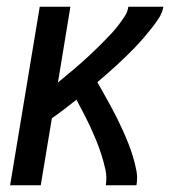

<svg xmlns="http://www.w3.org/2000/svg" viewBox="-20 -550 540 570"><path d="M10 0 98 -530H189L152 -305Q164 -315 176 -325Q188 -335 200 -345Q212 -355 223.5 -365.5Q235 -376 246.5 -386.5Q258 -397 269 -408Q280 -419 291 -430Q302 -441 312.5 -452.5Q323 -464 332.5 -476.5Q342 -489 350.5 -502Q359 -515 361 -530H465Q462 -512 451.5 -496Q441 -480 429.5 -465.5Q418 -451 405.5 -436.5Q393 -422 380 -408.5Q367 -395 353.5 -382Q340 -369 326 -356Q312 -343 297.5 -330.5Q283 -318 269 -306Q279 -288 289 -270.5Q299 -253 309 -234.5Q319 -216 328 -198Q337 -180 345.5 -161Q354 -142 361.5 -123Q369 -104 375 -84Q381 -64 385 -43Q389 -22 385 0H294Q298 -24 293 -46.5Q288 -69 281 -91Q274 -113 265.5 -133.5Q257 -154 247.5 -174.5Q238 -195 227.5 -215Q217 -235 207 -254Q189 -240 171 -226Q153 -212 134 -199L101 0Z"/></svg>

Font: Iosevka Curly Slab MdObl
Style: Regular
Weight: 500
Italic angle: -9°
Monospace: yes
Designer: Belleve Invis
Foundry: Belleve Invis
Version: Version 11.0.0; ttfautohint (v1.8.3)